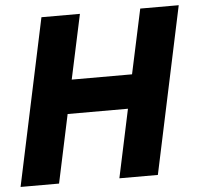

<svg xmlns="http://www.w3.org/2000/svg" viewBox="-51 -763 842 815"><g transform="rotate(-5 370.0 -355.0)"><path d="M155 -710H319L260 -435H517L576 -710H740L589 0H425L487 -291H230L168 0H4Z"/></g></svg>

Font: Raleway-v4020 ExtraBold
Style: Italic
Weight: 800
Italic angle: -12°
Designer: Matt McInerney, Pablo Impallari, Rodrigo Fuenzalida
Foundry: Matt McInerney, Pablo Impallari, Rodrigo Fuenzalida
Version: Version 4.020;PS 004.020;hotconv 1.0.88;makeotf.lib2.5.64775